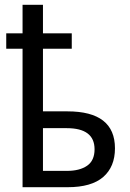

<svg xmlns="http://www.w3.org/2000/svg" viewBox="-20 -780 543 800"><path d="M74 -760V-641H6V-577H74V0H262Q361 0 410 -42.5Q459 -85 459 -162Q459 -316 261 -316H159V-577H279V-641H159V-760ZM374 -158Q374 -111 343 -89.5Q312 -68 259 -68H159V-246H258Q374 -246 374 -158Z"/></svg>

Font: Noto Sans UI SemiCondensed
Style: Regular
Weight: 400
Width: 4
Designer: Monotype Design Team
Foundry: Monotype Imaging Inc.
Version: 1.001